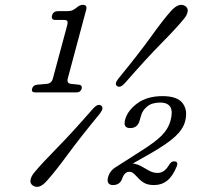

<svg xmlns="http://www.w3.org/2000/svg" viewBox="-20 -734 814 775"><path d="M204 -653.5Q185.5 -653.5 190 -671.5Q195 -689 214 -689H252Q265 -689 273.5 -693Q282 -697 292 -705.5Q303.5 -714.5 314.5 -714.5Q333 -714.5 328 -695L253.5 -417Q248.5 -397.5 266.5 -395.5L299.5 -392Q313 -389.5 309.5 -375.5Q305 -361 288.5 -361H122.5Q105.5 -361 109.5 -375.5Q113 -390 129 -392L169 -395.5Q188.5 -397.5 193.5 -417.5L251 -631Q254.5 -644.5 251.5 -649Q248.5 -653.5 238 -653.5ZM485 -399.5Q466 -377.5 452.5 -386.5Q440.5 -395 458.5 -417.5Q542 -519.5 590 -586.5Q638 -653.5 670.5 -690Q703.5 -726 728.5 -709Q740 -701 737.2 -686.2Q734.5 -671.5 720.5 -655.5Q691 -619.5 631.2 -559Q571.5 -498.5 485 -399.5ZM355.5 -295.5Q375 -317 388 -308Q401 -299 383.5 -276Q303 -178 252.5 -109.2Q202 -40.5 170 -5Q137.5 32.5 112 14.5Q100.5 6.5 103.2 -8.2Q106 -23 119.5 -39Q149.5 -75 211 -137.5Q272.5 -200 355.5 -295.5ZM416 -18Q423.5 -46.5 451.5 -62L547.5 -123.5Q604.5 -159 631.8 -186Q659 -213 668.5 -248Q688 -320 626 -320Q593 -320 573.8 -304Q554.5 -288 549 -266L543.5 -247Q535.5 -217 505 -217Q476 -217 485 -251Q495 -288 534.5 -317Q574 -346 636.5 -346Q696 -346 717.5 -317Q739 -288 727 -243.5Q718.5 -212 687.2 -183Q656 -154 587.5 -114.5L516 -74Q535.5 -71.5 551.5 -62.2Q567.5 -53 583 -44.5Q598.5 -36 616 -36Q631.5 -36 642.8 -44.8Q654 -53.5 664.5 -71.5Q673 -84.5 685 -82.5Q700.5 -81.5 693.5 -62.5Q677.5 -23 655 -5Q632.5 13 602 13Q578 13 563 4.8Q548 -3.5 534.5 -19Q524 -30 517.5 -35.2Q511 -40.5 501.5 -40.5Q482.5 -40.5 473 -12.5Q464 13 435.5 13Q423 13 417.5 5Q412 -3 416 -18Z"/></svg>

Font: Fraunces 9pt SuperSoft Light
Style: Italic
Weight: 300
Italic angle: -16°
Version: Version 1.000;[b76b70a41]